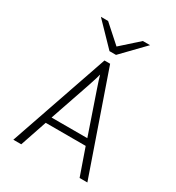

<svg xmlns="http://www.w3.org/2000/svg" viewBox="-214 -1049 1077 1177"><g transform="rotate(30 324.5 -460.5)"><path d="M466 -189H183L119 0H63L304 -700H344L587 0H532ZM352 -524Q330 -588 324 -612Q319 -590 297 -524L198 -235H451ZM302 -765 151 -921H202L325 -811L448 -921H499L348 -765Z"/></g></svg>

Font: Overpass ExtraLight
Style: Regular
Weight: 200
Designer: Delve Withrington, Thomas Jockin
Foundry: Delve Fonts
Version: Version 3.000;DELV;Overpass